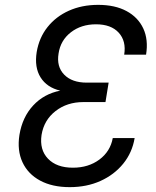

<svg xmlns="http://www.w3.org/2000/svg" viewBox="-20 -760 640 790"><path d="M267 10Q195 10 145 -17Q95 -44 72.5 -92.5Q50 -141 60 -205Q72 -278 116.5 -326Q161 -374 228 -387Q173 -400 147 -441.5Q121 -483 131 -546Q141 -605 175.5 -648.5Q210 -692 263.5 -716Q317 -740 384 -740Q453 -740 500.5 -714.5Q548 -689 569.5 -643Q591 -597 581 -535H491Q500 -591 468.5 -625.5Q437 -660 375 -660Q314 -660 271.5 -627Q229 -594 221 -540Q212 -486 244 -453Q276 -420 337 -420H427L414 -340H323Q256 -340 208.5 -303Q161 -266 151 -205Q142 -144 177.5 -107Q213 -70 280 -70Q344 -70 389 -103.5Q434 -137 444 -192H534Q524 -132 487 -86.5Q450 -41 393.5 -15.5Q337 10 267 10Z"/></svg>

Font: NKDuy Mono
Style: Italic
Weight: 400
Italic angle: -9°
Monospace: yes
Designer: NKDuy
Foundry: NKDuy
Version: Version 2.251; ttfautohint (v1.8.4.7-5d5b)